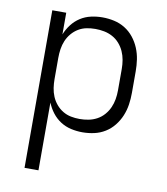

<svg xmlns="http://www.w3.org/2000/svg" viewBox="-83 -598 766 882"><g transform="rotate(10 300.0 -156.5)"><path d="M91 215V-520H156V-419Q166 -444 182.5 -465.5Q199 -487 221.5 -501.5Q244 -516 270.5 -522Q297 -528 324 -528Q352 -528 379 -522Q406 -516 429.5 -501.5Q453 -487 470.5 -465Q488 -443 498.5 -417.5Q509 -392 513 -365Q517 -338 517 -310V-210Q517 -182 513 -155Q509 -128 498.5 -102.5Q488 -77 470.5 -55Q453 -33 429.5 -18.5Q406 -4 379 2Q352 8 324 8Q297 8 270.5 2Q244 -4 221.5 -18.5Q199 -33 182.5 -54.5Q166 -76 156 -101V215ZM301 -50Q322 -50 342.5 -54Q363 -58 381.5 -68Q400 -78 414 -94Q428 -110 436.5 -129Q445 -148 448.5 -168.5Q452 -189 452 -210V-310Q452 -331 448.5 -351.5Q445 -372 436.5 -391Q428 -410 414 -426Q400 -442 381.5 -452Q363 -462 342.5 -466Q322 -470 301 -470Q280 -470 260 -466Q240 -462 222.5 -451.5Q205 -441 191.5 -425Q178 -409 170 -390Q162 -371 159 -350.5Q156 -330 156 -310V-210Q156 -190 159 -169.5Q162 -149 170 -130Q178 -111 191.5 -95Q205 -79 222.5 -68.5Q240 -58 260 -54Q280 -50 301 -50Z"/></g></svg>

Font: Iosevka Custom Light Extended
Style: Regular
Weight: 300
Width: 7
Monospace: yes
Designer: Belleve Invis
Foundry: Belleve Invis
Version: Version 11.2.4; ttfautohint (v1.8.4)